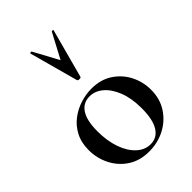

<svg xmlns="http://www.w3.org/2000/svg" viewBox="-220 -821 926 926"><g transform="rotate(-45 243.0 -358.5)"><path d="M235 13Q173 13 128 -16Q83 -45 58 -93.5Q33 -142 33 -198Q33 -250 53 -288Q73 -326 105.5 -350.5Q138 -375 176.5 -387Q215 -399 252 -399Q315 -399 360 -369Q405 -339 428.5 -292Q452 -245 452 -192Q452 -130 422 -84Q392 -38 343 -12.5Q294 13 235 13ZM265 -7Q309 -7 333 -45.5Q357 -84 357 -160Q357 -229 337.5 -278Q318 -327 287 -353Q256 -379 219 -379Q175 -379 151 -342.5Q127 -306 127 -233Q127 -167 145 -116Q163 -65 194.5 -36Q226 -7 265 -7ZM164 -726Q163 -729 168.5 -730Q174 -731 175 -729L244 -601L312 -729Q314 -731 319 -730Q324 -729 322 -726L255 -477Q254 -472 244 -472Q234 -472 232 -477Z"/></g></svg>

Font: Cormorant SemiBold
Style: Regular
Weight: 600
Designer: Christian Thalmann (Catharsis Fonts)
Foundry: Catharsis Fonts
Version: Version 4.000